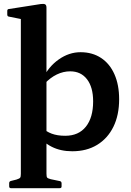

<svg xmlns="http://www.w3.org/2000/svg" viewBox="-20 -779 687 1004"><path d="M89 205V-567H223V205ZM200 -112Q221 -91 250.5 -80Q280 -69 321 -69Q391 -69 429 -116.5Q467 -164 467 -249Q467 -323 435 -364.5Q403 -406 347 -406Q311 -406 277 -389.5Q243 -373 214 -342L203 -366Q233 -430 287 -468Q341 -506 401 -506Q463 -506 508.5 -476Q554 -446 578.5 -390.5Q603 -335 603 -260Q603 -177 573 -116Q543 -55 488 -21.5Q433 12 358 12Q297 12 250.5 -11.5Q204 -35 167 -83ZM37 205Q28 205 28 195V179Q28 169 38 167L66 160Q82 155 85.5 150Q89 145 89 130V25H223V129Q223 145 226.5 149.5Q230 154 245 158L293 168Q302 170 302 180V196Q302 205 292 205ZM89 -566V-715L107 -676L27 -692Q18 -693 18 -703V-722Q18 -732 28 -732L194 -758Q210 -760 216.5 -756Q223 -752 223 -739V-566Z"/></svg>

Font: Hahmlet SemiBold
Style: Regular
Weight: 600
Version: Version 1.002